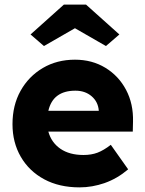

<svg xmlns="http://www.w3.org/2000/svg" viewBox="-20 -800 626 830"><path d="M324 10Q236 10 171 -25Q106 -60 70 -122Q34 -184 34 -263Q34 -345 69 -407.5Q104 -470 165 -506Q226 -542 304 -542Q378 -542 435.5 -507Q493 -472 525 -411.5Q557 -351 555 -274L554 -231H189Q202 -184 241 -157Q280 -130 341 -130Q375 -130 401.5 -140Q428 -150 459 -174L534 -68Q487 -28 433 -9Q379 10 324 10ZM306 -408Q209 -408 189 -321H407V-322Q404 -360 376 -384Q348 -408 306 -408ZM170 -601 112 -651 256 -780H352L496 -651L438 -601L304 -678Z"/></svg>

Font: Lexend Deca
Style: Bold
Weight: 700
Designer: Bonnie Shaver-Troup, Thomas Jockin
Foundry: Lexend
Version: Version 1.008; ttfautohint (v1.8.4.7-5d5b)